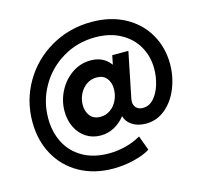

<svg xmlns="http://www.w3.org/2000/svg" viewBox="-120 -858 1171 1123"><g transform="rotate(-15 465.5 -297.0)"><path d="M43.5 -252Q43.5 -381.8 107.2 -491Q170.9 -600.1 282 -664.1Q393.1 -728 528.3 -728Q644 -728 730.5 -680.7Q816.9 -633.3 863 -552.2Q909.2 -471.2 909.2 -372.6Q909.2 -295.9 881.3 -226.3Q853.5 -156.7 802 -113.8Q750.5 -70.8 683.6 -70.8Q635.7 -70.8 602.1 -92.3Q568.4 -113.8 560.1 -147.5H557.6Q529.3 -112.3 491.9 -92.3Q454.6 -72.3 410.2 -72.3Q360.4 -72.3 321.8 -97.7Q283.2 -123 262.2 -166.7Q241.2 -210.4 241.2 -263.7Q241.2 -327.6 271 -385Q300.8 -442.4 352.1 -477.3Q403.3 -512.2 464.8 -512.2Q504.4 -512.2 534.2 -497.3Q564 -482.4 583.5 -455.1H585L595.7 -508.8H693.4L637.7 -233.9Q635.7 -222.2 635.7 -216.8Q635.7 -192.9 650.4 -178.5Q665 -164.1 689.9 -164.1Q728 -164.1 755.9 -194.8Q783.7 -225.6 798.1 -273.2Q812.5 -320.8 812.5 -369.6Q812.5 -443.8 778.1 -504.4Q743.7 -564.9 678.7 -600.3Q613.8 -635.7 525.9 -635.7Q418 -635.7 329.1 -583Q240.2 -530.3 189.2 -441.4Q138.2 -352.5 138.2 -248.5Q138.2 -165 172.1 -99.4Q206.1 -33.7 271.7 3.9Q337.4 41.5 429.2 41.5Q480.5 41.5 530.5 28.8Q580.6 16.1 624 -8.8L656.7 79.6Q620.6 103 558.6 118.4Q496.6 133.8 431.6 133.8Q316.4 133.8 228.3 84.5Q140.1 35.2 91.8 -52.5Q43.5 -140.1 43.5 -252ZM554.2 -315.4Q554.2 -356 533.2 -381.3Q512.2 -406.7 472.7 -406.7Q438.5 -406.7 411.4 -387.7Q384.3 -368.7 368.9 -337.4Q353.5 -306.2 353.5 -271.5Q353.5 -231.9 374.8 -205.1Q396 -178.2 437 -178.2Q470.7 -178.2 497.6 -197.5Q524.4 -216.8 539.3 -248.5Q554.2 -280.3 554.2 -315.4Z"/></g></svg>

Font: Reddit Sans Chocolate
Style: Bold Italic
Weight: 700
Italic angle: -11.25°
Designer: Stephen Hutchings
Version: Version 1.013